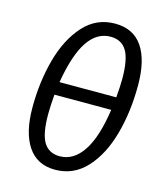

<svg xmlns="http://www.w3.org/2000/svg" viewBox="-113 -833 797 931"><g transform="rotate(15 285.5 -368.0)"><path d="M534 -487Q534 -354 502.5 -240.5Q471 -127 407 -57.5Q343 12 250 12Q160 12 113.5 -57Q67 -126 67 -252Q67 -381 98 -494Q129 -607 192.5 -677.5Q256 -748 350 -748Q442 -748 488 -680.5Q534 -613 534 -487ZM162 -404H447Q452 -461 452 -497Q452 -596 426 -638.5Q400 -681 345 -681Q277 -681 231.5 -613.5Q186 -546 162 -404ZM154 -339Q149 -279 149 -240Q149 -141 175 -99Q201 -57 255 -57Q325 -57 372 -128Q419 -199 439 -339Z"/></g></svg>

Font: FiraGO Book
Style: Italic
Weight: 350
Italic angle: -8°
Designer: bBox Type GmbH
Foundry: bBox Type GmbH
Version: Version 1.001